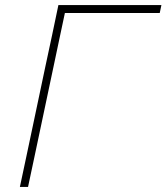

<svg xmlns="http://www.w3.org/2000/svg" viewBox="-20 -733 653 753"><path d="M58 0Q71 -60 82.8 -116.5Q94.5 -173 108.5 -238L158 -472.5Q172.5 -539.5 184.5 -596.2Q196.5 -653 209 -713H613L606.5 -682H234.5Q223.5 -630.5 212.8 -580Q202 -529.5 190 -472L140.5 -238Q126.5 -173 114.8 -116.5Q103 -60 90 0Z"/></svg>

Font: Commissioner Thin
Style: Italic
Weight: 100
Italic angle: -12°
Designer: Kostas Bartsokas
Foundry: Kostas Bartsokas
Version: Version 1.000; ttfautohint (v1.8.3)